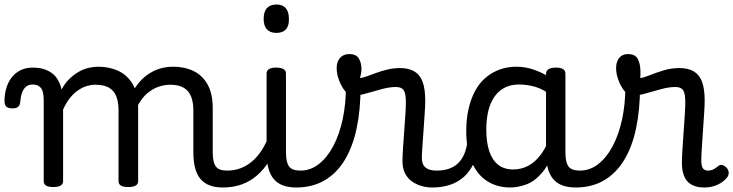

<svg xmlns="http://www.w3.org/2000/svg" viewBox="-75 -815 3254 852"><path d="M161 15Q140 15 129.5 8.5Q119 2 119 -11V-369Q119 -411 106 -425.5Q93 -440 70 -440Q53 -440 41.5 -431Q30 -422 23.5 -405Q17 -388 15 -365Q14 -349 6 -341.5Q-2 -334 -20 -334Q-36 -334 -46 -341Q-56 -348 -55 -374Q-53 -417 -37.5 -448.5Q-22 -480 5.5 -497.5Q33 -515 70 -515Q98 -515 119 -508.5Q140 -502 156 -490Q172 -478 182 -460.5Q192 -443 197 -422L198 -418Q214 -447 234 -466Q254 -485 275.5 -497Q297 -509 319 -514Q341 -519 360 -519Q411 -519 451 -500Q491 -481 514.5 -440.5Q538 -400 538 -334V-11Q538 2 527 8.5Q516 15 494 15Q472 15 461.5 8.5Q451 2 451 -11V-326Q451 -362 441 -387.5Q431 -413 408.5 -426Q386 -439 348 -439Q330 -439 311 -433.5Q292 -428 272.5 -415Q253 -402 236 -381Q219 -360 205 -329V-11Q205 2 194 8.5Q183 15 161 15ZM914 17Q880 17 855 7.5Q830 -2 814 -21.5Q798 -41 790.5 -70.5Q783 -100 783 -140V-326Q783 -361 773 -386.5Q763 -412 740.5 -425.5Q718 -439 681 -439Q655 -439 628.5 -430Q602 -421 578 -400.5Q554 -380 535.5 -345Q517 -310 506 -259H480Q480 -316 495.5 -363.5Q511 -411 539.5 -446Q568 -481 607 -500Q646 -519 693 -519Q744 -519 783.5 -500Q823 -481 846 -440.5Q869 -400 869 -334V-140Q869 -95 882.5 -76.5Q896 -58 933 -58Q947 -58 953.5 -46.5Q960 -35 958.5 -20.5Q957 -6 946 5.5Q935 17 914 17Z M914 17Q900 17 893.5 5.5Q887 -6 888.5 -20.5Q890 -35 901 -46.5Q912 -58 933 -58Q966 -58 994 -69Q1022 -80 1045 -100Q1068 -120 1085.5 -147Q1103 -174 1115 -205Q1121 -220 1132.5 -218.5Q1144 -217 1152.5 -207Q1161 -197 1158 -186Q1143 -138 1119.5 -100.5Q1096 -63 1065.5 -36.5Q1035 -10 997 3.5Q959 17 914 17Z M1239 17Q1205 17 1180 7.5Q1155 -2 1139 -21.5Q1123 -41 1115.5 -70.5Q1108 -100 1108 -140V-489Q1108 -502 1118.5 -508.5Q1129 -515 1150 -515Q1172 -515 1183 -508.5Q1194 -502 1194 -489V-140Q1194 -95 1207.5 -76.5Q1221 -58 1258 -58Q1272 -58 1279 -46.5Q1286 -35 1284.5 -20.5Q1283 -6 1272 5.5Q1261 17 1239 17ZM1152 -669Q1124 -669 1109.5 -684.5Q1095 -700 1095 -731Q1095 -763 1109.5 -779Q1124 -795 1152 -795Q1179 -795 1193 -779Q1207 -763 1207 -731Q1208 -700 1193.5 -684.5Q1179 -669 1152 -669Z M1239 17Q1220 17 1213.5 5.5Q1207 -6 1211 -20.5Q1215 -35 1227 -46.5Q1239 -58 1258 -58Q1303 -58 1340 -87Q1377 -116 1404 -167Q1431 -218 1445.5 -285.5Q1460 -353 1460 -429Q1460 -441 1470 -446.5Q1480 -452 1492.5 -452Q1505 -452 1515 -446.5Q1525 -441 1525 -429Q1525 -327 1507.5 -245Q1490 -163 1454.5 -104.5Q1419 -46 1365 -14.5Q1311 17 1239 17Z M1842 17Q1819 17 1796 10.5Q1773 4 1753.5 -9.5Q1734 -23 1722.5 -45.5Q1711 -68 1711 -100Q1711 -125 1713.5 -159Q1716 -193 1718.5 -230.5Q1721 -268 1723.5 -302Q1726 -336 1726 -361Q1726 -400 1716.5 -414.5Q1707 -429 1681 -429Q1653 -429 1617 -419Q1581 -409 1547 -399.5Q1513 -390 1492 -390Q1474 -390 1457.5 -409.5Q1441 -429 1430 -457.5Q1419 -486 1419 -513Q1419 -531 1425.5 -545Q1432 -559 1444.5 -567Q1457 -575 1475 -575Q1506 -575 1517.5 -555Q1529 -535 1529 -510Q1529 -499 1527 -488Q1525 -477 1522 -469Q1532 -469 1550.5 -475.5Q1569 -482 1593 -491Q1617 -500 1644.5 -506.5Q1672 -513 1699 -513Q1739 -513 1764 -498Q1789 -483 1800.5 -451.5Q1812 -420 1812 -369Q1812 -346 1809.5 -310.5Q1807 -275 1804.5 -237Q1802 -199 1799.5 -166Q1797 -133 1797 -115Q1797 -84 1814 -71Q1831 -58 1861 -58Q1875 -58 1882 -46.5Q1889 -35 1887.5 -20.5Q1886 -6 1875 5.5Q1864 17 1842 17Z M1844 17Q1830 17 1823.5 5.5Q1817 -6 1818.5 -20.5Q1820 -35 1831 -46.5Q1842 -58 1863 -58Q1893 -58 1916.5 -66Q1940 -74 1957 -90Q1974 -106 1984.5 -130Q1995 -154 1999 -186Q2001 -201 2014 -205.5Q2027 -210 2039.5 -205.5Q2052 -201 2050 -186Q2046 -133 2029 -94.5Q2012 -56 1985 -31.5Q1958 -7 1922.5 5Q1887 17 1844 17Z M2189 17Q2132 17 2088 -10.5Q2044 -38 2019 -94Q1994 -150 1994 -235Q1994 -287 2004 -331Q2014 -375 2032.5 -410Q2051 -445 2078.5 -469Q2106 -493 2141 -506Q2176 -519 2218 -519Q2259 -519 2302 -503Q2345 -487 2379 -461V-386Q2339 -418 2302.5 -429Q2266 -440 2227 -440Q2201 -440 2178.5 -432Q2156 -424 2138.5 -408Q2121 -392 2108.5 -368Q2096 -344 2089.5 -312Q2083 -280 2083 -239Q2083 -184 2096 -144.5Q2109 -105 2135.5 -84Q2162 -63 2202 -63Q2238 -63 2269.5 -79.5Q2301 -96 2327.5 -132.5Q2354 -169 2373 -229L2389 -168Q2366 -91 2332.5 -51Q2299 -11 2261.5 3Q2224 17 2189 17ZM2479 17Q2445 17 2420 7.5Q2395 -2 2379 -21.5Q2363 -41 2355.5 -70.5Q2348 -100 2348 -140V-486Q2348 -501 2359 -508Q2370 -515 2392 -515Q2413 -515 2423.5 -508.5Q2434 -502 2434 -488V-140Q2434 -95 2447.5 -76.5Q2461 -58 2498 -58Q2507 -58 2511.5 -46.5Q2516 -35 2514.5 -20.5Q2513 -6 2504.5 5.5Q2496 17 2479 17Z M2479 17Q2460 17 2453.5 5.5Q2447 -6 2451 -20.5Q2455 -35 2467 -46.5Q2479 -58 2498 -58Q2543 -58 2580 -87Q2617 -116 2644 -167Q2671 -218 2685.5 -285.5Q2700 -353 2700 -429Q2700 -441 2710 -446.5Q2720 -452 2732.5 -452Q2745 -452 2755 -446.5Q2765 -441 2765 -429Q2765 -327 2747.5 -245Q2730 -163 2694.5 -104.5Q2659 -46 2605 -14.5Q2551 17 2479 17Z M3051 17Q3025 17 3006 10Q2987 3 2975 -10.5Q2963 -24 2957 -44.5Q2951 -65 2951 -91Q2951 -119 2953.5 -155Q2956 -191 2958.5 -229Q2961 -267 2963.5 -301.5Q2966 -336 2966 -361Q2966 -400 2956.5 -414.5Q2947 -429 2921 -429Q2893 -429 2857 -419Q2821 -409 2787 -399.5Q2753 -390 2732 -390Q2714 -390 2697.5 -409.5Q2681 -429 2670 -457.5Q2659 -486 2659 -513Q2659 -531 2665 -545Q2671 -559 2682.5 -567Q2694 -575 2712 -575Q2745 -575 2756 -552Q2767 -529 2767 -498Q2767 -491 2767 -484Q2767 -477 2766 -469Q2778 -469 2805 -480Q2832 -491 2867.5 -502Q2903 -513 2939 -513Q2979 -513 3004 -498Q3029 -483 3040.5 -451.5Q3052 -420 3052 -369Q3052 -346 3049.5 -310.5Q3047 -275 3044.5 -235.5Q3042 -196 3039.5 -161Q3037 -126 3037 -103Q3037 -77 3044.5 -67.5Q3052 -58 3067 -58Q3077 -58 3085 -61Q3093 -64 3100.5 -69.5Q3108 -75 3115 -80Q3123 -86 3133 -82Q3143 -78 3150 -70Q3158 -60 3158.5 -50Q3159 -40 3154 -31Q3143 -16 3126.5 -5Q3110 6 3090.5 11.5Q3071 17 3051 17Z"/></svg>

Font: Playwrite PT
Style: Regular
Weight: 400
Designer: Veronika Burian, José Scaglione
Foundry: TypeTogether
Version: Version 1.002